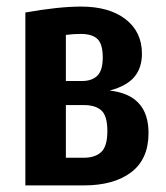

<svg xmlns="http://www.w3.org/2000/svg" viewBox="-20 -563 505 583"><path d="M431 -159Q431 -80 378.5 -40Q326 0 234 0H57V-525Q158 -543 226 -543Q312 -543 361.5 -504.5Q411 -466 411 -400Q411 -357 388 -329.5Q365 -302 313 -288Q431 -275 431 -159ZM180 -457V-317H229Q259 -317 275.5 -333Q292 -349 292 -389Q292 -429 276 -444.5Q260 -460 225 -460Q203 -460 180 -457ZM306 -165Q306 -211 288 -227.5Q270 -244 234 -244H180V-84H234Q269 -84 287.5 -101.5Q306 -119 306 -165Z"/></svg>

Font: Fira Sans Compressed Medium
Style: Regular
Weight: 500
Width: 1
Designer: bBox Type GmbH & Carrois Corporate GbR & Edenspiekermann AG
Foundry: bBox Type GmbH & Carrois Corporate GbR & Edenspiekermann AG
Version: Version 4.301